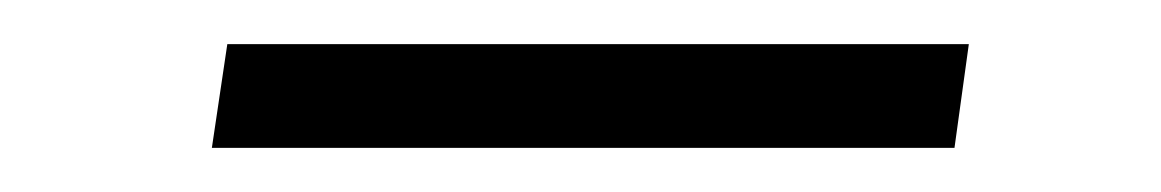

<svg xmlns="http://www.w3.org/2000/svg" viewBox="-20 -333 526 87"><path d="M419 -313 412.5 -266H76L83 -313Z"/></svg>

Font: Merriweather 120pt Medium
Style: Italic
Weight: 500
Italic angle: -7.8°
Version: Version 2.101